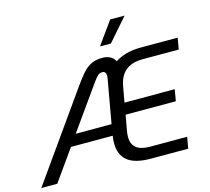

<svg xmlns="http://www.w3.org/2000/svg" viewBox="-139 -1072 1337 1222"><g transform="rotate(-15 529.0 -461.5)"><path d="M656 -488 638 -388H969L956 -312H625L607 -212Q603 -192 603 -171Q603 -123 632.5 -99Q662 -75 723 -75H967L954 0H710Q604 0 555.5 -39Q507 -78 507 -154Q507 -180 511 -204H236L91 0H-14L386 -565Q423 -617 448 -644.5Q473 -672 503 -686Q533 -700 575 -700Q635 -700 659 -655Q724 -700 833 -700H1072L1059 -625H820Q679 -625 656 -488ZM287 -277H523L574 -564L576 -580Q576 -596 569.5 -604Q563 -612 553 -612Q535 -612 523 -602Q511 -592 491 -564ZM687 -923H782L652 -774H580Z"/></g></svg>

Font: KoHo Medium
Style: Italic
Weight: 500
Italic angle: -10°
Designer: Cadson Demak & Katatrad Team
Foundry: Cadson Demak Co.,Ltd.
Version: Version 1.000